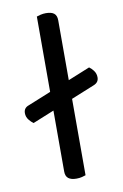

<svg xmlns="http://www.w3.org/2000/svg" viewBox="-78 -701 481 753"><g transform="rotate(-10 162.5 -325.0)"><path d="M295 -344 37 -239Q28 -245 19 -256.5Q10 -268 10 -283Q10 -304 31 -311L289 -416Q298 -410 306.5 -398.5Q315 -387 315 -372Q315 -362 310 -355Q305 -348 295 -344ZM122 -264 202 -252V-2Q197 0 187 2.5Q177 5 165 5Q144 5 133 -3.5Q122 -12 122 -31ZM202 -214 122 -225V-648Q127 -650 137.5 -652.5Q148 -655 159 -655Q181 -655 191.5 -646.5Q202 -638 202 -619Z"/></g></svg>

Font: Baloo Tammudu 2
Style: Regular
Weight: 400
Designer: Maithili Shingre, Omkar Shende and Ek Type
Foundry: Ek Type
Version: Version 1.700